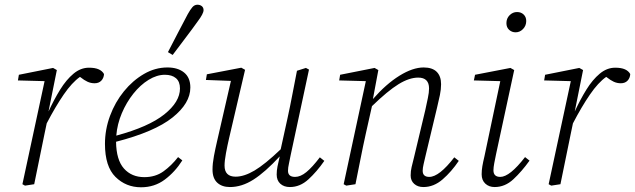

<svg xmlns="http://www.w3.org/2000/svg" viewBox="-20 -781 2692 814"><path d="M75 0 169 -437 56 -440 60 -464 205 -493 221 -484 186 -310V-309Q209 -359 235 -401Q261 -443 291.5 -468.5Q322 -494 357 -494Q383 -494 398.5 -487Q414 -480 421 -467Q420 -450 409.5 -439Q399 -428 381 -428Q365 -428 351 -434.5Q337 -441 322 -453L319 -455Q285 -431 250 -380Q215 -329 178 -258L169 -215Q158 -161 147 -107.5Q136 -54 125 0L86 6Z M679 -464Q645 -464 610 -442.5Q575 -421 545.5 -384Q516 -347 496.5 -301Q477 -255 473 -206Q610 -243 676.5 -296Q743 -349 743 -406Q743 -435 726 -449.5Q709 -464 679 -464ZM578 13Q514 13 469.5 -31Q425 -75 425 -171Q425 -232 446.5 -290Q468 -348 505.5 -394Q543 -440 590.5 -467.5Q638 -495 690 -495Q734 -495 760.5 -473.5Q787 -452 787 -410Q787 -343 711 -282.5Q635 -222 472 -180Q473 -103 505.5 -66.5Q538 -30 592 -30Q639 -30 673 -54.5Q707 -79 735 -115L753 -101Q722 -52 678.5 -19.5Q635 13 578 13ZM692 -560Q712 -599 734.5 -642Q757 -685 776 -721Q787 -741 796 -751Q805 -761 817 -761Q828 -761 835.5 -755Q843 -749 843 -738Q843 -723 818 -690Q796 -659 767 -621Q738 -583 712 -548Z M955 12Q921 12 901 -6.5Q881 -25 881 -62Q881 -88 887 -119.5Q893 -151 900 -181L959 -438L853 -442L857 -466L1003 -494L1019 -485L951 -194Q944 -164 938 -131.5Q932 -99 932 -79Q932 -32 979 -32Q1015 -32 1059 -58Q1103 -84 1170 -148L1199 -280Q1210 -330 1219.5 -380.5Q1229 -431 1239 -481L1277 -493L1290 -486L1212 -122Q1209 -105 1205 -87.5Q1201 -70 1201 -57Q1201 -31 1231 -31Q1254 -31 1279 -51.5Q1304 -72 1336 -114L1355 -99Q1323 -53 1287.5 -20.5Q1252 12 1209 12Q1184 12 1168.5 -2Q1153 -16 1153 -41Q1153 -58 1156.5 -75.5Q1160 -93 1166 -118Q1104 -51 1054.5 -19.5Q1005 12 955 12Z M1775 12Q1751 12 1736 -1.5Q1721 -15 1721 -37Q1721 -56 1725 -72.5Q1729 -89 1735 -113L1783 -314Q1789 -342 1794 -365.5Q1799 -389 1799 -406Q1799 -452 1753 -452Q1715 -452 1669.5 -424Q1624 -396 1557 -331L1531 -215Q1519 -161 1508.5 -107.5Q1498 -54 1487 0L1448 6L1437 0L1531 -437L1418 -440L1422 -464L1568 -493L1584 -484L1561 -361Q1617 -425 1673.5 -460Q1730 -495 1776 -495Q1813 -495 1831.5 -476.5Q1850 -458 1850 -424Q1850 -402 1845 -378Q1840 -354 1833 -325L1784 -120Q1780 -102 1776 -85.5Q1772 -69 1772 -57Q1772 -31 1800 -31Q1842 -31 1906 -114L1925 -99Q1894 -53 1856.5 -20.5Q1819 12 1775 12Z M2022 -42Q2022 -59 2025 -76.5Q2028 -94 2034 -119L2101 -437L1989 -440L1994 -464L2144 -493L2160 -484L2083 -127Q2079 -108 2075.5 -89.5Q2072 -71 2072 -59Q2072 -31 2101 -31Q2141 -31 2206 -115L2225 -100Q2192 -54 2156.5 -21Q2121 12 2077 12Q2053 12 2037.5 -2.5Q2022 -17 2022 -42ZM2166 -644Q2150 -644 2138.5 -654.5Q2127 -665 2127 -683Q2127 -703 2140.5 -716.5Q2154 -730 2172 -730Q2189 -730 2200 -719.5Q2211 -709 2211 -692Q2211 -672 2197.5 -658Q2184 -644 2166 -644Z M2306 0 2400 -437 2287 -440 2291 -464 2436 -493 2452 -484 2417 -310V-309Q2440 -359 2466 -401Q2492 -443 2522.5 -468.5Q2553 -494 2588 -494Q2614 -494 2629.5 -487Q2645 -480 2652 -467Q2651 -450 2640.5 -439Q2630 -428 2612 -428Q2596 -428 2582 -434.5Q2568 -441 2553 -453L2550 -455Q2516 -431 2481 -380Q2446 -329 2409 -258L2400 -215Q2389 -161 2378 -107.5Q2367 -54 2356 0L2317 6Z"/></svg>

Font: Source Serif 4 SmText Light
Style: Italic
Weight: 300
Italic angle: -12°
Designer: Frank Grießhammer
Foundry: Adobe
Version: Version 4.005;hotconv 1.1.0;makeotfexe 2.6.0